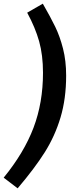

<svg xmlns="http://www.w3.org/2000/svg" viewBox="-50 -871 386 1045"><path d="M310 -460Q310 -334 279.5 -232Q249 -130 193.5 -42Q138 46 46 154L-30 96Q81 -40 132.5 -176Q184 -312 184 -475Q184 -571 163 -646Q142 -721 98 -802L183 -851Q225 -778 250.5 -725.5Q276 -673 293 -606.5Q310 -540 310 -460Z"/></svg>

Font: FiraGO Medium
Style: Italic
Weight: 500
Italic angle: -8°
Designer: bBox Type GmbH
Foundry: bBox Type GmbH
Version: Version 1.001